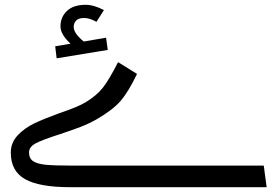

<svg xmlns="http://www.w3.org/2000/svg" viewBox="-20 -780 1146 800"><path d="M25 -144Q25 -186 54 -216.5Q83 -247 123 -266Q163 -285 229 -309Q306 -335 337 -354Q383 -382 408.5 -414.5Q434 -447 472 -521L551 -472Q515 -397 482 -359Q449 -321 381 -282Q349 -264 315 -251Q281 -238 227 -220Q161 -199 131 -184Q101 -169 101 -145Q101 -120 118 -108.5Q135 -97 170.5 -93.5Q206 -90 280 -90H1079L1091 0H273Q144 0 84.5 -33.5Q25 -67 25 -144ZM429 -572 216 -537 210 -587 274 -598Q254 -616 243 -634.5Q232 -653 232 -670Q232 -709 259 -734.5Q286 -760 337 -760Q371 -760 413 -738L382 -689Q354 -705 330 -705Q307 -705 297 -694Q287 -683 287 -668Q287 -641 329 -607L422 -623Z"/></svg>

Font: Fira GO
Style: Regular
Weight: 400
Designer: Carrois Corporate
Foundry: Carrois Corporate GbR
Version: Version 0.300